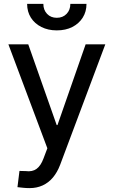

<svg xmlns="http://www.w3.org/2000/svg" viewBox="-20 -756 582 982"><path d="M131.8 206.1Q113.3 206.1 97.2 204.3Q81.1 202.6 69.3 201.2L79.6 118.2L111.8 119.1Q145 123.5 166.7 107.9Q188.5 92.3 202.6 54.2L222.2 2.4L22.9 -529.3H124.5L270 -116.2H273.9L418 -529.3H518.6L287.6 86.9Q272.9 125.5 250.5 152.1Q228 178.7 198 192.4Q168 206.1 131.8 206.1ZM270.5 -600.6Q226.1 -600.6 191.7 -617.9Q157.2 -635.3 137.9 -665.8Q118.7 -696.3 118.7 -736.3H201.7Q201.7 -705.1 220.7 -685.1Q239.7 -665 270.5 -665Q301.3 -665 320.6 -685.1Q339.8 -705.1 339.8 -736.3H422.4Q422.4 -696.3 403.1 -665.8Q383.8 -635.3 349.9 -617.9Q315.9 -600.6 270.5 -600.6Z"/></svg>

Font: Inter Cardless Tabular
Style: Regular
Weight: 400
Designer: Rasmus Andersson
Foundry: rsms
Version: Version 4.000;git-4fc901f